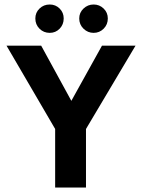

<svg xmlns="http://www.w3.org/2000/svg" viewBox="-20 -833 627 853"><path d="M163 -630 297 -385 433 -630H582L362 -260V0H225V-260L9 -630ZM137 -751Q137 -777 155.5 -795Q174 -813 201 -813Q227 -813 245 -795Q263 -777 263 -751Q263 -724 245 -705.5Q227 -687 201 -687Q174 -687 155.5 -705.5Q137 -724 137 -751ZM332 -751Q332 -777 351 -795Q370 -813 396 -813Q422 -813 440.5 -795Q459 -777 459 -751Q459 -724 440.5 -705.5Q422 -687 396 -687Q370 -687 351 -705.5Q332 -724 332 -751Z"/></svg>

Font: Mukta Vaani
Style: Bold
Weight: 700
Designer: Noopur Datye, Girish Dalvi, Yashodeep Gholap, Pallavi Karambelkar
Foundry: Ek Type
Version: Version 2.538;PS 1.000;hotconv 16.6.51;makeotf.lib2.5.65220;